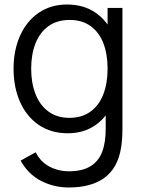

<svg xmlns="http://www.w3.org/2000/svg" viewBox="-20 -575 632 850"><path d="M284.3 255Q218 255 161.2 225.5Q104.3 196 71.3 136L138 99Q159.2 141.5 198.8 162.4Q238.3 183.3 284.7 183.3Q342.8 183.3 378.9 162Q415 140.7 431.7 98.8Q448.3 57 448 -8.3V-152.7H456.3V-540H522V-7.7Q522 43.5 516 78.7Q501.7 168.2 443.2 211.6Q384.8 255 284.3 255ZM279.7 15Q205.7 15 151.4 -22.1Q97.2 -59.2 68.6 -124.2Q40 -189.2 40 -270.7Q40 -351.7 68.6 -416.3Q97.2 -481 150.8 -518Q204.3 -555 276.7 -555Q350.7 -555 403.4 -518.5Q456.2 -482 483.1 -417.7Q510 -353.3 510 -270.7Q510 -188.8 483.1 -124.2Q456.2 -59.5 404.1 -22.2Q352 15 279.7 15ZM287 -53.3Q342.7 -53.3 380.7 -81Q418.7 -108.7 437.5 -157.7Q456.3 -206.7 456.3 -270.7Q456.3 -335.2 437.6 -383.7Q418.8 -432.2 381.2 -459.4Q343.5 -486.7 288.7 -486.7Q232.3 -486.7 194 -458.8Q155.7 -430.8 136.8 -382Q118 -333.2 118 -270.7Q118 -208 137.1 -158.8Q156.2 -109.7 194.2 -81.5Q232.2 -53.3 287 -53.3Z"/></svg>

Font: Manrope
Style: Regular
Weight: 400
Designer: Mikhail Sharanda
Foundry: Mikhail Sharanda
Version: Version 4.503